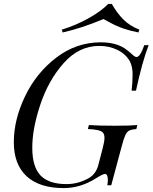

<svg xmlns="http://www.w3.org/2000/svg" viewBox="-20 -936 771 970"><path d="M636.2 -626Q615.2 -663.1 573.7 -683.6Q532.2 -704.1 481.9 -704.1Q378.9 -704.1 301.8 -617.2Q224.6 -530.3 183.6 -407.2Q142.6 -284.2 143.1 -188.5Q143.1 -92.8 185.5 -48.8Q228 -5.9 315.9 -5.9Q376 -5.9 430.2 -37.1Q463.9 -57.1 476.1 -100.1L499 -188Q507.8 -221.2 507.8 -239.3Q507.8 -257.8 499.5 -266.6Q485.8 -281.7 423.8 -284.2L429.2 -304.2Q477.5 -300.8 558.6 -300.8Q639.6 -300.8 673.8 -304.2L668.9 -284.2Q645 -282.2 633.3 -276.4Q621.1 -270.5 613.3 -253.4Q605.5 -236.8 595.2 -198.2L542 0H522Q524.9 -15.6 524.9 -26.4Q524.9 -57.1 509.8 -57.1Q499.5 -57.1 464.8 -35.2Q387.2 14.2 301.8 14.2Q179.7 14.2 114.7 -45.4Q49.8 -105 49.8 -217.8Q49.8 -331.1 106.4 -449.2Q163.1 -567.4 263.7 -644.5Q364.3 -721.7 487.8 -722.2Q563.5 -722.2 609.4 -691.9Q629.9 -678.2 645.5 -663.1Q661.1 -647.9 669.4 -647.9Q688.5 -647.9 709 -708H731Q697.8 -621.6 667 -478H645Q649.9 -521 649.9 -560.1Q649.9 -599.1 636.2 -626ZM679.7 -772Q598.6 -787.1 535.2 -822.3Q510.7 -835.9 502.9 -839.8Q392.6 -793.5 296.9 -772L292 -786.1Q363.3 -808.1 425.8 -842.8Q488.3 -877.4 526.9 -916H544.9Q572.8 -867.7 604.5 -836.4Q636.2 -805.2 684.1 -786.1Z"/></svg>

Font: PlayfairDisplay-Italic
Style: Italic
Weight: 400
Italic angle: -14°
Designer: Claus Eggers Sørensen
Foundry: Claus Eggers Sørensen
Version: Version 1.002;PS 001.002;hotconv 1.0.70;makeotf.lib2.5.58329